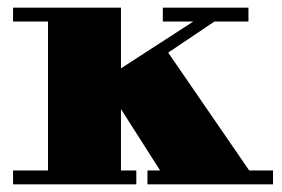

<svg xmlns="http://www.w3.org/2000/svg" viewBox="-20 -480 735 500"><path d="M14 -36H105V-424H14V-460H295V-302L483.5 -424H404V-460H627V-424H538.5L418 -343L629 -36H691V0H364V-36H397L295 -196V-36H335V0H14Z"/></svg>

Font: Bodoni* 06pt Fatface
Style: Regular
Weight: 900
Version: Version 2.3